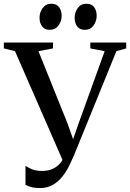

<svg xmlns="http://www.w3.org/2000/svg" viewBox="-35 -964 676 998"><path d="M173 13.5Q144.5 13.5 127.2 8.2Q110 3 97.5 -2.5V-102Q110.5 -93 131.2 -84.2Q152 -75.5 184 -75.5Q215 -75.5 238 -85.8Q261 -96 277.5 -115.5Q294 -135 305 -164L298 -114L43 -698L-15 -712.5V-743H240.5V-712.5L165 -698L316.5 -321L356.5 -208L334.5 -209.5L373 -321L509 -698L434.5 -712.5V-743H621V-712.5L570 -698L348.5 -154Q339 -132 325 -103.2Q311 -74.5 290.5 -48Q270 -21.5 241.2 -4Q212.5 13.5 173 13.5ZM223.5 -809Q197 -809 183.8 -827Q170.5 -845 170.5 -871Q170.5 -900 187 -922.2Q203.5 -944.5 231.5 -944.5H232.5Q259 -944.5 272.2 -926.5Q285.5 -908.5 285.5 -882.5Q285.5 -854 269 -831.5Q252.5 -809 224.5 -809ZM406 -809Q379 -809 366 -827Q353 -845 353 -871Q353 -900 369.2 -922.2Q385.5 -944.5 413.5 -944.5H414.5Q441.5 -944.5 454.5 -926.5Q467.5 -908.5 467.5 -882.5Q467.5 -854 451.2 -831.5Q435 -809 407 -809Z"/></svg>

Font: Merriweather 96pt
Style: Regular
Weight: 400
Version: Version 2.100